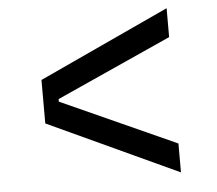

<svg xmlns="http://www.w3.org/2000/svg" viewBox="-48 -724 846 748"><g transform="rotate(-5 375.0 -350.0)"><path d="M630 -29 120 -265V-435L630 -671V-558L180 -355V-345L630 -142Z"/></g></svg>

Font: Martian Mono SemiExpanded
Style: Regular
Weight: 400
Width: 6
Monospace: yes
Designer: Roman Shamin
Foundry: Evil Martians
Version: Version 1.000